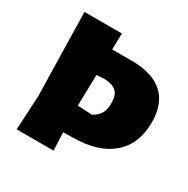

<svg xmlns="http://www.w3.org/2000/svg" viewBox="-149 -781 899 916"><g transform="rotate(30 301.0 -323.5)"><path d="M602 -350Q602 -231 525.5 -165.5Q449 -100 308 -100L259 -99L263 0H60L70 -190L62 -554L60 -557H62L60 -647H266L264 -558H373Q485 -558 543.5 -506Q602 -454 602 -350ZM389 -334Q389 -378 368.5 -397Q348 -416 301 -418L260 -415L256 -244L336 -240Q363 -255 376 -276Q389 -297 389 -334Z"/></g></svg>

Font: Luna Sans Black
Style: Regular
Weight: 900
Designer: Juan Pablo del Peral
Foundry: Huerta Tipografica
Version: Version 2.001; ttfautohint (v1.5)